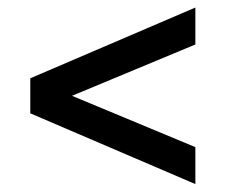

<svg xmlns="http://www.w3.org/2000/svg" viewBox="-20 -588 590 502"><path d="M490.8 -106.7 59.2 -291.7V-383.3L490.8 -568.3V-471.7L168.3 -337.5L490.8 -203.3Z"/></svg>

Font: Funnel Sans Light Medium
Style: Regular
Weight: 500
Version: Version 1.000